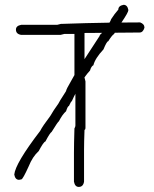

<svg xmlns="http://www.w3.org/2000/svg" viewBox="-20 -772 626 782"><path d="M474.6 -680.2Q512.7 -680.7 550.8 -680.7Q568.4 -674.3 568.4 -659.2Q562.5 -639.6 548.8 -639.6Q491.2 -639.2 447.8 -638.7L444.3 -633.3Q436 -628.4 420.9 -604Q415 -604 401.4 -570.8Q367.2 -534.2 360.4 -506.3Q351.6 -502.4 346.7 -484.9Q334 -471.2 324.2 -457V-456.1Q324.2 -454.1 328.1 -440.4V-252.9Q328.1 -243.2 324.2 -243.2Q322.3 -191.4 322.3 -161.1V-32.2Q318.8 -10.7 300.8 -10.7Q285.2 -10.7 281.2 -32.2V-149.4Q281.2 -185.1 283.2 -249Q287.1 -255.4 287.1 -260.7V-390.1Q281.2 -379.4 272.5 -359.9Q269.5 -359.4 260.7 -340.3Q255.9 -340.3 249 -318.8Q234.9 -307.1 219.7 -277.8Q216.8 -277.8 190.4 -234.9Q183.1 -230.5 165 -195.8Q157.2 -193.8 137.7 -156.7Q112.8 -134.3 96.7 -94.2Q73.7 -43.5 67.4 -41.5L57.6 -39.6Q42 -39.6 38.1 -61Q42.5 -106.9 143.6 -238.8Q153.8 -258.8 184.6 -299.3Q197.3 -321.8 217.8 -350.1Q217.8 -352.5 249 -400.9Q249 -407.2 270.5 -443.8Q276.4 -454.6 283.2 -466.3V-633.8H242.2Q240.2 -633.8 226.6 -629.9H66.4Q44.9 -633.3 44.9 -651.4Q44.9 -667 66.4 -670.9H212.9Q214.8 -670.9 228.5 -674.8H234.4Q329.1 -678.2 425.8 -679.7Q431.2 -688.5 432.6 -693.8Q445.8 -714.8 461.9 -732.9Q461.9 -748.5 483.4 -752.4Q499 -752.4 502.9 -731Q502.9 -721.7 474.6 -680.2ZM396 -638.2Q343.8 -637.7 324.2 -637.7V-531.2Q325.7 -533.7 327.1 -535.6L385.7 -625.5Q385.7 -630.4 396 -638.2Z"/></svg>

Font: CEF Fonts CJK
Style: Regular
Weight: 400
Designer: PartyBoss (派对大魔王)
Version: Release 2.25